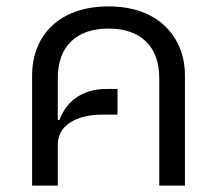

<svg xmlns="http://www.w3.org/2000/svg" viewBox="-20 -578 676 598"><path d="M80 -342Q80 -391 96.5 -431Q113 -471 144 -499.5Q175 -528 219 -543Q263 -558 318 -558Q372 -558 416 -543Q460 -528 491 -499.5Q522 -471 539 -431Q556 -391 556 -342V0H476V-334Q476 -409 434.5 -449Q393 -489 318 -489Q243 -489 201.5 -449Q160 -409 160 -334V-204H165Q172 -223 184 -240.5Q196 -258 214 -271.5Q232 -285 256.5 -293Q281 -301 313 -301H346V-221H300Q236 -221 198 -196Q160 -171 160 -127V0H80Z"/></svg>

Font: IBM Plex Thai
Style: Regular
Weight: 400
Designer: Mike Abbink, Paul van der Laan, Pieter van Rosmalen, Ben Mitchell, Mark Frömberg
Foundry: Bold Monday
Version: Version 1.0